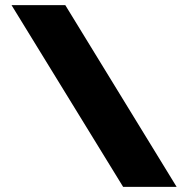

<svg xmlns="http://www.w3.org/2000/svg" viewBox="-20 -730 737 750"><path d="M25 -710H235L670 0H461Z"/></svg>

Font: Raleway
Style: Heavy
Weight: 900
Designer: Matt McInerney, Pablo Impallari, Rodrigo Fuenzalida
Foundry: Matt McInerney, Pablo Impallari, Rodrigo Fuenzalida
Version: Version 2.001